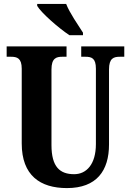

<svg xmlns="http://www.w3.org/2000/svg" viewBox="-20 -951 668 981"><path d="M335 -771H404V-784C380 -822 335 -886 318 -931H170V-921C190 -886 280 -807 335 -771ZM322 10C474 10 537 -79 537 -213V-596C537 -654 561 -661 593 -661H615V-714H395V-661H416C448 -661 470 -654 470 -600V-215C470 -112 422 -61 359 -61C286 -61 243 -98 243 -210V-596C243 -654 268 -661 298 -661H320V-714H14V-661H36C67 -661 91 -654 91 -600V-218C91 -54 186 10 322 10Z"/></svg>

Font: Noto Serif Bengali ExtraCondensed ExtraBold
Style: Regular
Weight: 800
Width: 2
Designer: Juan Bruce, Universal Thirst, Indian Type Foundry and the Monotype Design Team.
Foundry: Monotype Imaging Inc.
Version: Version 2.003